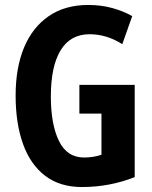

<svg xmlns="http://www.w3.org/2000/svg" viewBox="-20 -744 614 774"><path d="M300 -402H523V-30Q422 10 310 10Q222 10 162.5 -35Q103 -80 73 -163Q43 -246 43 -359Q43 -471 77 -552.5Q111 -634 176.5 -679Q242 -724 336 -724Q388 -724 433 -711.5Q478 -699 513 -679L473 -566Q410 -606 341 -606Q264 -606 224.5 -541.5Q185 -477 185 -355Q185 -243 217.5 -176Q250 -109 319 -109Q356 -109 389 -120V-286H300Z"/></svg>

Font: Noto Sans Myanmar ExtraCondensed
Style: Bold
Weight: 700
Width: 2
Designer: Monotype Design Team
Foundry: Monotype Imaging Inc.
Version: Version 2.107; ttfautohint (v1.8.4.7-5d5b)